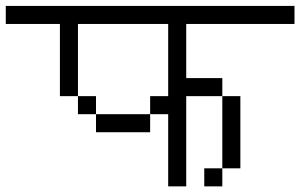

<svg xmlns="http://www.w3.org/2000/svg" viewBox="-20 -708 1040 665"><path d="M1000 -625H625V-437.5H750V-375H625V-62.5H562.5V-312.5H500V-375H562.5V-625H250V-375H187.5V-625H0V-687.5H1000ZM250 -375H312.5V-312.5H250ZM312.5 -312.5H500V-250H312.5ZM687.5 -125H750V-62.5H687.5ZM750 -375H812.5V-125H750Z"/></svg>

Font: ChillBitmapSE 16px
Style: Regular
Weight: 400
Designer: Designed by Warren2060
Foundry: ChillType
Version: Version 1.000